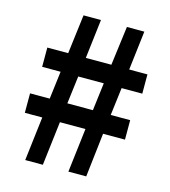

<svg xmlns="http://www.w3.org/2000/svg" viewBox="-110 -826 810 915"><g transform="rotate(15 295.0 -369.0)"><path d="M99 0 125 -217H39V-313H136L153 -450H62V-545H165L189 -738H275L252 -545H378L403 -738H489L466 -545H556V-450H454L437 -313H533V-217H425L400 0H312L338 -217H212L186 0ZM223 -313H349L366 -450H240Z"/></g></svg>

Font: Noto Sans JP Thin
Style: Bold
Weight: 700
Version: Version 2.004-H2;hotconv 1.0.118;makeotfexe 2.5.65603